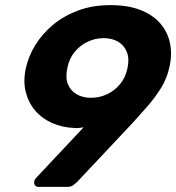

<svg xmlns="http://www.w3.org/2000/svg" viewBox="-20 -730 688 750"><path d="M130 0Q121 0 116.5 -6.5Q112 -13 114 -22Q115 -27 117 -30Q119 -33 121 -35L307 -233Q289 -229 271 -230Q223 -232 183.5 -249.5Q144 -267 117.5 -298Q91 -329 80.5 -371Q70 -413 81 -464Q91 -510 118 -554Q145 -598 187 -633Q229 -668 285.5 -689Q342 -710 411 -710Q480 -710 528.5 -691Q577 -672 606 -638.5Q635 -605 644 -561.5Q653 -518 642 -469Q633 -425 609.5 -387Q586 -349 557 -316Q528 -283 500 -252L282 -20Q277 -15 267.5 -7.5Q258 0 243 0ZM335 -348Q369 -348 398.5 -362Q428 -376 449.5 -402Q471 -428 478 -464Q486 -501 475.5 -527Q465 -553 441.5 -567Q418 -581 385 -581Q352 -581 322.5 -567Q293 -553 271.5 -527Q250 -501 243 -464Q235 -428 245 -402Q255 -376 279 -362Q303 -348 335 -348Z"/></svg>

Font: Rubik Light SemiBold
Style: Italic
Weight: 600
Italic angle: -12°
Version: Version 2.104